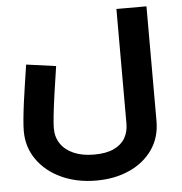

<svg xmlns="http://www.w3.org/2000/svg" viewBox="-53 -553 805 851"><g transform="rotate(-5 349.5 -127.0)"><path d="M341.6 248Q255.4 248 186.8 216.3Q118.2 184.7 79.1 128.8Q40 73 40 2.2Q40 -18.4 43.1 -51.4Q46.2 -84.4 51.5 -124.9Q56.9 -165.5 63.5 -208.3Q70.1 -251 76.1 -291.2L208 -273.1Q197.4 -205.6 189.7 -150.1Q181.9 -94.7 177.8 -56Q173.7 -17.4 173.7 1.4Q173.7 40.6 193.7 70Q213.6 99.4 251.4 115.9Q289.2 132.4 341.6 132.4Q396.6 132.4 430.7 116Q464.7 99.7 480.5 71.8Q496.2 43.9 496.2 8.6V-501.9H629.9V8.6Q629.9 81.3 592.3 135.3Q554.6 189.3 489.6 218.6Q424.6 248 341.6 248Z"/></g></svg>

Font: Cairo
Style: Regular
Weight: 400
Designer: Mohamed Gaber, Accademia di Belle Arti di Urbino
Foundry: Kief Type Foundry, Accademia di Belle Arti di Urbino
Version: Version 3.120